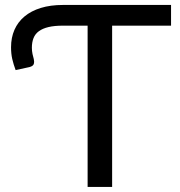

<svg xmlns="http://www.w3.org/2000/svg" viewBox="-20 -736 708 756"><path d="M653.5 -635H421.5V0H325V-635H228Q194.5 -635 171.2 -629.5Q148 -624 133.2 -613.2Q118.5 -602.5 112 -586Q105.5 -569.5 105.5 -548Q105.5 -535.5 108 -523.5Q110.5 -511.5 113 -503.5Q115.5 -493.5 113.2 -484.8Q111 -476 96.5 -472L41.5 -460Q33 -483 28.2 -503.8Q23.5 -524.5 23.5 -550Q23.5 -588 37 -618.8Q50.5 -649.5 76.5 -671.2Q102.5 -693 140.8 -704.8Q179 -716.5 228 -716.5H653.5Z"/></svg>

Font: Lato-Regular
Style: Regular
Weight: 400
Designer: Lukasz Dziedzic with Adam Twardoch and Botio Nikoltchev
Foundry: tyPoland Lukasz Dziedzic
Version: Version 2.015; 2015-08-06; http://www.latofonts.com/